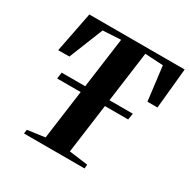

<svg xmlns="http://www.w3.org/2000/svg" viewBox="-166 -897 1038 1051"><g transform="rotate(30 353.0 -371.5)"><path d="M120 0 123 -25 233 -40.5 324 -710 210.5 -703.5 124.5 -489 54 -488.5 104 -743H706.5L681.5 -488.5H618L591.5 -703.5L477 -710L386.5 -40.5L505 -25L502.5 0ZM126.5 -351.5 132 -391.5H581.5L575.5 -351.5Z"/></g></svg>

Font: Merriweather 120pt
Style: Bold Italic
Weight: 700
Italic angle: -7.8°
Version: Version 2.101